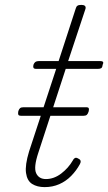

<svg xmlns="http://www.w3.org/2000/svg" viewBox="-20 -750 443 786"><path d="M163 16Q132 16 111.5 3Q91 -10 86.5 -42Q82 -74 99 -130L210 -468H129Q119 -468 117 -472.5Q115 -477 117 -485Q120 -493 125 -496.5Q130 -500 139 -500H220L290 -715Q292 -723 297 -726.5Q302 -730 313 -730Q323 -730 327.5 -726Q332 -722 330 -714L259 -500H389Q400 -500 402 -496Q404 -492 400 -484Q399 -474 394.5 -471Q390 -468 380 -468H249L137 -125Q117 -65 128 -41Q139 -17 168 -17Q201 -17 230.5 -39.5Q260 -62 278 -93Q281 -100 286.5 -103Q292 -106 300 -101Q309 -97 310 -91Q311 -85 307 -78Q293 -52 271.5 -30Q250 -8 222.5 4Q195 16 163 16ZM67 -276Q57 -276 55 -280.5Q53 -285 55 -295Q58 -304 62.5 -307.5Q67 -311 77 -311H332Q342 -311 343.5 -306.5Q345 -302 343 -294Q340 -284 335.5 -280Q331 -276 322 -276Z"/></svg>

Font: Playwrite MX Thin
Style: Regular
Weight: 250
Designer: Veronika Burian, José Scaglione
Foundry: TypeTogether
Version: Version 1.002